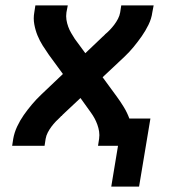

<svg xmlns="http://www.w3.org/2000/svg" viewBox="-20 -540 640 711"><path d="M392 151 417 0H343L347 -26Q349 -40 347 -53Q345 -66 340.5 -78.5Q336 -91 330 -102Q324 -113 316 -124L278 -177L214 -117Q213 -116 212 -115Q211 -114 210 -113V-112Q209 -111 207.5 -110.5Q206 -110 205 -109V-108Q196 -100 187 -90.5Q178 -81 170.5 -71Q163 -61 157 -49.5Q151 -38 149 -26L145 0H25L29 -26Q33 -49 43.5 -71.5Q54 -94 68 -114Q82 -134 98.5 -153.5Q115 -173 133 -190L213 -266L161 -337Q149 -354 138 -371.5Q127 -389 119 -408.5Q111 -428 107 -450Q103 -472 107 -494L111 -520H231L226 -494Q224 -480 226 -467Q228 -454 232.5 -441.5Q237 -429 243.5 -418Q250 -407 257 -396L296 -343L359 -403Q360 -404 361 -405Q362 -406 364 -407V-408Q365 -409 366 -409.5Q367 -410 368 -411V-412Q378 -420 387 -429.5Q396 -439 403.5 -449Q411 -459 417 -470.5Q423 -482 425 -494L429 -520H549L544 -494Q541 -471 530 -448.5Q519 -426 505 -406Q491 -386 475 -366.5Q459 -347 441 -330L360 -254L412 -183Q426 -164 438.5 -143.5Q451 -123 459 -101H537L495 151Z"/></svg>

Font: Zed Sans Extended
Style: Bold Italic
Weight: 700
Width: 7
Italic angle: -9°
Designer: Belleve Invis
Foundry: Belleve Invis
Version: Version 1.0.0; ttfautohint (v1.8.4)